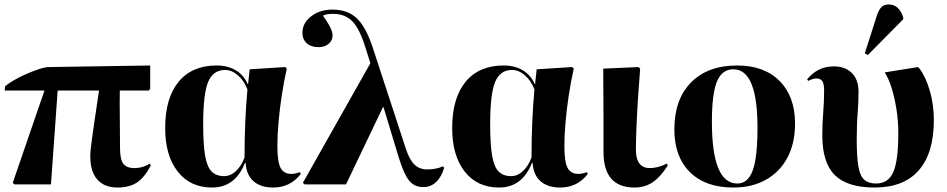

<svg xmlns="http://www.w3.org/2000/svg" viewBox="-20 -825 4235 859"><path d="M506 14Q447 14 415.5 -21.5Q384 -57 384 -125Q384 -141 386 -159.5Q388 -178 392 -208Q396 -238 403.5 -288.5Q411 -339 423 -420H238L208 0H45L37 -7L179 -420H1L3 -439Q18 -452 44 -467Q70 -482 100 -495Q130 -508 156.5 -516.5Q183 -525 200 -525L652 -532V-427L645 -420H516Q515 -361 516 -302Q517 -243 517 -162Q517 -113 531.5 -93Q546 -73 581 -73Q600 -73 618.5 -78.5Q637 -84 649 -93L655 -85Q626 -30 592 -8Q558 14 506 14Z M929 14Q831 14 775 -57.5Q719 -129 719 -252Q719 -386 779 -459Q839 -532 949 -532Q999 -532 1035 -510.5Q1071 -489 1088 -449H1090L1097 -515L1256 -525L1263 -518Q1250 -460 1240.5 -397.5Q1231 -335 1226 -276.5Q1221 -218 1221 -171Q1221 -102 1235 -74.5Q1249 -47 1283 -47Q1302 -47 1321 -55L1326 -47Q1279 14 1202 14Q1146 14 1114 -14.5Q1082 -43 1079 -96H1076Q1032 14 929 14ZM983 -37Q1011 -37 1035 -59Q1059 -81 1074 -120Q1074 -282 1087 -425Q1072 -464 1044.5 -488Q1017 -512 987 -512Q933 -512 911 -458Q889 -404 889 -270Q889 -180 897.5 -129.5Q906 -79 926.5 -58Q947 -37 983 -37Z M1962 -81 1967 -74Q1955 -33 1931 -10.5Q1907 12 1875 12Q1846 12 1826.5 -1.5Q1807 -15 1790.5 -50Q1774 -85 1755 -150L1696 -345H1693L1528 0H1343L1335 -7L1637 -542L1616 -609Q1590 -694 1557.5 -728.5Q1525 -763 1470 -763Q1439 -763 1425 -755Q1468 -695 1468 -667Q1468 -644 1450.5 -629Q1433 -614 1405 -614Q1372 -614 1352.5 -631.5Q1333 -649 1333 -678Q1333 -722 1372 -752Q1411 -782 1467 -782Q1535 -782 1575.5 -744Q1616 -706 1646 -617L1796 -159Q1812 -110 1834.5 -88.5Q1857 -67 1891 -67Q1932 -67 1962 -81Z M2213 14Q2115 14 2059 -57.5Q2003 -129 2003 -252Q2003 -386 2063 -459Q2123 -532 2233 -532Q2283 -532 2319 -510.5Q2355 -489 2372 -449H2374L2381 -515L2540 -525L2547 -518Q2534 -460 2524.5 -397.5Q2515 -335 2510 -276.5Q2505 -218 2505 -171Q2505 -102 2519 -74.5Q2533 -47 2567 -47Q2586 -47 2605 -55L2610 -47Q2563 14 2486 14Q2430 14 2398 -14.5Q2366 -43 2363 -96H2360Q2316 14 2213 14ZM2267 -37Q2295 -37 2319 -59Q2343 -81 2358 -120Q2358 -282 2371 -425Q2356 -464 2328.5 -488Q2301 -512 2271 -512Q2217 -512 2195 -458Q2173 -404 2173 -270Q2173 -180 2181.5 -129.5Q2190 -79 2210.5 -58Q2231 -37 2267 -37Z M2819 14Q2680 14 2680 -145Q2680 -168 2680 -209.5Q2680 -251 2680 -300Q2680 -349 2679.5 -395.5Q2679 -442 2679 -475.5Q2679 -509 2679 -518L2836 -525L2844 -518Q2838 -443 2833.5 -371.5Q2829 -300 2827 -243.5Q2825 -187 2825 -156Q2825 -73 2887 -73Q2924 -73 2963 -93L2968 -85Q2934 -32 2899 -9Q2864 14 2819 14Z M3261 14Q3136 14 3066.5 -55Q2997 -124 2997 -246Q2997 -380 3071.5 -456Q3146 -532 3278 -532Q3399 -532 3468 -462.5Q3537 -393 3537 -272Q3537 -184 3503 -120Q3469 -56 3407 -21Q3345 14 3261 14ZM3279 -4Q3326 -4 3347.5 -62Q3369 -120 3369 -254Q3369 -515 3261 -515Q3210 -515 3187.5 -460Q3165 -405 3165 -280Q3165 -4 3279 -4Z M3893 14Q3771 14 3715 -41.5Q3659 -97 3659 -219Q3659 -274 3663 -321Q3667 -368 3667 -421Q3667 -450 3659 -462Q3651 -474 3632 -474Q3624 -474 3613.5 -470.5Q3603 -467 3596 -463L3591 -470Q3638 -528 3710 -528Q3762 -528 3791.5 -498Q3821 -468 3821 -415Q3821 -366 3817 -318Q3813 -270 3813 -198Q3813 -122 3820.5 -79.5Q3828 -37 3847 -20.5Q3866 -4 3900 -4Q3954 -4 3976.5 -55Q3999 -106 3999 -229Q3999 -282 3991 -334Q3983 -386 3969.5 -430Q3956 -474 3938 -501L4087 -525L4094 -518Q4123 -479 4140.5 -417Q4158 -355 4158 -288Q4158 -140 4090.5 -63Q4023 14 3893 14ZM3863 -579 3849 -586 3902 -752Q3911 -781 3923.5 -793Q3936 -805 3956 -805Q4003 -805 4021 -747V-739Z"/></svg>

Font: Literata 72pt
Style: Bold
Weight: 700
Designer: Latin by Veronika Burian and Jose Scaglione. Greek by Irene Vlachou. Cyrillic by Vera Evstafieva.
Foundry: TypeTogether
Version: Version 3.002